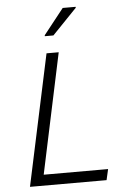

<svg xmlns="http://www.w3.org/2000/svg" viewBox="-61 -960 662 1004"><g transform="rotate(-5 270.5 -458.5)"><path d="M55 0 202 -688H266L132 -57H470L457 0ZM201 -778V-783L307 -917H375V-912L246 -778Z"/></g></svg>

Font: Saira Thin Light
Style: Italic
Weight: 300
Italic angle: -12°
Version: Version 1.101